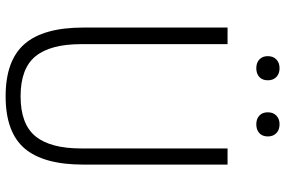

<svg xmlns="http://www.w3.org/2000/svg" viewBox="-178 -778 964 648"><g transform="rotate(90 304.0 -454.0)"><path d="M305 9Q184 9 128.5 -54.8Q73 -118.5 73 -253.5V-740H129V-246Q129 -142 170 -91.8Q211 -41.5 305 -41.5Q399 -41.5 440 -91.8Q481 -142 481 -246V-740H535.5V-253.5Q535.5 -118.5 480.8 -54.8Q426 9 305 9ZM399.5 -837Q381.5 -837 370.2 -847.2Q359 -857.5 359 -876Q359 -894 370.2 -904.8Q381.5 -915.5 399.5 -915.5Q418 -915.5 429.2 -904.8Q440.5 -894 440.5 -876Q440.5 -857.5 429.2 -847.2Q418 -837 399.5 -837ZM210.5 -837Q192 -837 180.8 -847.2Q169.5 -857.5 169.5 -876Q169.5 -894 180.8 -904.8Q192 -915.5 210.5 -915.5Q228.5 -915.5 239.8 -904.8Q251 -894 251 -876Q251 -857.5 239.8 -847.2Q228.5 -837 210.5 -837Z"/></g></svg>

Font: Encode Sans Condensed Light
Style: Regular
Weight: 300
Width: 3
Designer: Multiple Designers
Foundry: Impallari Type
Version: Version 3.000; ttfautohint (v1.8.3) -l 8 -r 50 -G 200 -x 14 